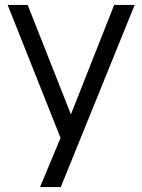

<svg xmlns="http://www.w3.org/2000/svg" viewBox="-20 -557 576 777"><path d="M225 1 11 -537H92L267 -94L442 -537H525L226 200H142Z"/></svg>

Font: Eudoxus Sans
Style: Regular
Weight: 400
Designer: Stijn de Vries
Foundry: tokotype
Version: Version 2.005